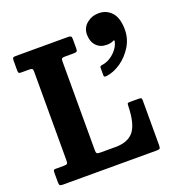

<svg xmlns="http://www.w3.org/2000/svg" viewBox="-144 -933 973 1051"><g transform="rotate(-20 342.0 -407.5)"><path d="M85.5 -655H38Q27.5 -655 24.5 -658.5Q21.5 -662 21.5 -673V-729.5Q21.5 -742.5 25 -746.2Q28.5 -750 41.5 -750H344Q357.5 -750 362 -746.8Q366.5 -743.5 366.5 -729.5V-675.5Q366.5 -662 362 -658.5Q357.5 -655 344.5 -655H294Q281 -655 276.2 -652Q271.5 -649 271.5 -635.5V-117Q271.5 -103 275.8 -99Q280 -95 294.5 -95H384Q457.5 -95 490.8 -137Q524 -179 526.5 -282Q527 -293.5 528.8 -296.8Q530.5 -300 542 -300H592Q603.5 -300 607.5 -297.5Q611.5 -295 611.5 -284V-24.5Q611.5 -9.5 608.5 -4.8Q605.5 0 590.5 0H43.5Q30.5 0 26 -3.5Q21.5 -7 21.5 -21V-78Q21.5 -87.5 23.8 -91.2Q26 -95 35 -95H81.5Q97 -95 101.8 -98.8Q106.5 -102.5 106.5 -118.5V-633Q106.5 -647 103 -651Q99.5 -655 85.5 -655ZM447.5 -726Q447.5 -766 477.2 -790.5Q507 -815 547 -815Q593 -815 622.5 -782Q652 -749 652 -681.5Q652 -629.5 624.8 -584.8Q597.5 -540 555.8 -511Q514 -482 470.5 -477Q462 -476 458.8 -478Q455.5 -480 455.5 -489V-529.5Q455.5 -536.5 458.8 -538.8Q462 -541 468 -542Q494 -545 517.8 -560.2Q541.5 -575.5 557.8 -597.2Q574 -619 578 -642Q578.5 -649.5 569 -644.5Q555.5 -637 530.5 -637Q492.5 -637 470 -661.8Q447.5 -686.5 447.5 -726Z"/></g></svg>

Font: Besley* Narrow
Style: Bold
Weight: 700
Width: 4
Designer: Owen Earl
Foundry: indestructible type*
Version: Version 3.000; ttfautohint (v1.8.3)